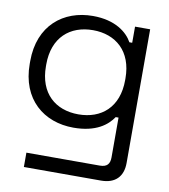

<svg xmlns="http://www.w3.org/2000/svg" viewBox="-80 -570 736 838"><g transform="rotate(10 288.5 -151.0)"><path d="M520.5 105V-487.5H453.5V-416H441C418.5 -457 364.5 -501.5 265 -501.5C134.5 -501.5 29 -418.5 29 -260V-248C29 -90.5 133.5 -6.5 265 -6.5C364.5 -6.5 414 -46.5 439 -84H451.5V92.5C451.5 121.5 439 136.5 407 136.5H82V200H424C487 200 520.5 165 520.5 105ZM276 -440.5C377 -440.5 451.5 -378 451.5 -258V-250C451.5 -129.5 377.5 -67.5 276 -67.5C174.5 -67.5 100.5 -129.5 100.5 -250V-258C100.5 -378 174.5 -440.5 276 -440.5Z"/></g></svg>

Font: MCL Standard Light
Style: Regular
Weight: 300
Designer: Květoslav Bartoš
Foundry: Florian Karsten
Version: Version 1.001;Glyphs 3.2.3 (3260)